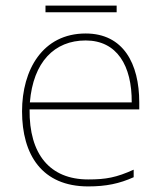

<svg xmlns="http://www.w3.org/2000/svg" viewBox="-20 -658 580 688"><path d="M398 -638H143V-614H398ZM287 -538C133 -538 59 -408 59 -259C59 -104 130 10 296 10C360 10 408 0 459 -23V-50C397 -22 360 -15 296 -15C159 -15 84 -105 86 -266H479V-291C479 -430 422 -538 287 -538ZM287 -513C399 -513 453 -423 452 -291H87C99 -436 175 -513 287 -513Z"/></svg>

Font: Noto Sans Telugu Thin
Style: Regular
Weight: 100
Designer: Jelle Bosma - Monotype Design Team
Foundry: Monotype Imaging Inc.
Version: Version 2.005